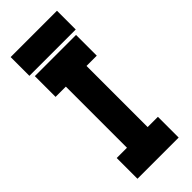

<svg xmlns="http://www.w3.org/2000/svg" viewBox="-272 -887 926 926"><g transform="rotate(-45 190.5 -424.0)"><path d="M50 0V-141.5H120V-558.5H50V-700H331V-558.5H261V-141.5H331V0ZM32.5 -719.5V-847.5H348.5V-719.5Z"/></g></svg>

Font: Tourney Condensed Black
Style: Regular
Weight: 900
Width: 3
Designer: Tyler Finck
Foundry: Etcetera Type Co
Version: Version 1.010; ttfautohint (v1.8.3)